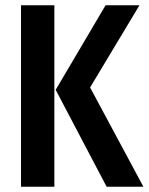

<svg xmlns="http://www.w3.org/2000/svg" viewBox="-20 -711 566 731"><path d="M187 0H60V-691H187ZM323 -378 526 0H386L192 -369L382 -691H511Z"/></svg>

Font: Fira Sans Compressed Medium
Style: Regular
Weight: 500
Width: 1
Designer: bBox Type GmbH & Carrois Corporate GbR & Edenspiekermann AG
Foundry: bBox Type GmbH & Carrois Corporate GbR & Edenspiekermann AG
Version: Version 4.301